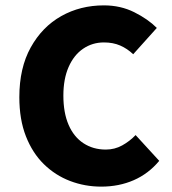

<svg xmlns="http://www.w3.org/2000/svg" viewBox="-20 -683 640 715"><path d="M357 12Q296 12 241 -9Q186 -30 143.5 -71.5Q101 -113 76.5 -175.5Q52 -238 52 -321Q52 -430 94.5 -506.5Q137 -583 208 -623Q279 -663 367 -663Q429 -663 480 -637.5Q531 -612 564 -579L476 -481Q454 -502 427.5 -513.5Q401 -525 367 -525Q324 -525 289.5 -501.5Q255 -478 235.5 -433.5Q216 -389 216 -327Q216 -263 235.5 -218Q255 -173 291 -149.5Q327 -126 374 -126Q407 -126 435 -141.5Q463 -157 485 -180L573 -84Q533 -36 478 -12Q423 12 357 12Z"/></svg>

Font: Source Code Pro ExtraLight ExtraBold
Style: Regular
Weight: 800
Monospace: yes
Version: Version 1.018;hotconv 1.0.116;makeotfexe 2.5.65601